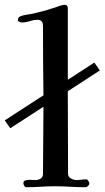

<svg xmlns="http://www.w3.org/2000/svg" viewBox="-46 -783 438 804"><path d="M372 -488 238 -401V-370Q238 -291 238.5 -212.5Q239 -134 239 -55Q239 -42 251 -35.5Q263 -29 274 -29Q285 -29 295.5 -30.5Q306 -32 316 -32Q320 -32 324 -25.5Q328 -19 328 -15Q328 -9 322.5 -4Q317 1 311 1Q280 1 248 -1Q216 -3 184 -3Q154 -3 124.5 -1Q95 1 65 1Q59 1 55.5 -5Q52 -11 52 -16Q52 -26 62 -28Q72 -30 79 -30Q85 -30 91 -29.5Q97 -29 103 -29Q115 -29 124.5 -35.5Q134 -42 134 -55Q134 -126 135 -196Q136 -266 136 -336L-3 -246L-26 -279L136 -384Q135 -455 134.5 -526Q134 -597 134 -668Q134 -674 133.5 -681.5Q133 -689 128 -694Q122 -700 113 -700Q96 -700 79 -694.5Q62 -689 44 -689Q41 -689 35 -691.5Q29 -694 29 -698Q29 -710 38 -714Q49 -719 63 -721Q77 -723 88 -725Q109 -730 130.5 -735.5Q152 -741 173 -748Q184 -751 194 -755Q204 -759 214 -761Q220 -763 224 -763Q238 -763 238 -748V-449L349 -521Z"/></svg>

Font: Kaisei Opti Medium
Style: Regular
Weight: 500
Designer: Font-Kai, 金井和夫
Foundry: KAZUO KANAI
Version: Version 5.003